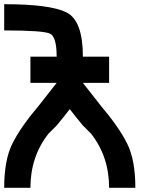

<svg xmlns="http://www.w3.org/2000/svg" viewBox="-20 -895 790 915"><path d="M375 -500Q406.2 -460.9 460.9 -390.6Q546.9 -289.1 585.9 -210.9Q625 -132.8 625 0H500Q500 -148.4 414.1 -257.8Q398.4 -273.4 375 -296.9Q335.9 -343.8 312.5 -375Q289.1 -343.8 250 -296.9Q226.6 -273.4 210.9 -257.8Q125 -148.4 125 0H0Q0 -132.8 39.1 -210.9Q78.1 -289.1 164.1 -390.6Q218.8 -460.9 250 -500H125V-625H250Q250 -718.8 218.8 -734.4Q187.5 -750 0 -750V-875Q218.8 -875 296.9 -835.9Q375 -796.9 375 -625H500V-500Z"/></svg>

Font: CraftyPE
Style: Regular
Weight: 400
Designer: Erek Butcher
Foundry: Haunted Coop
Version: Version 0.018;April 4, 2024;FontCreator 15.0.0.2962 64-bit